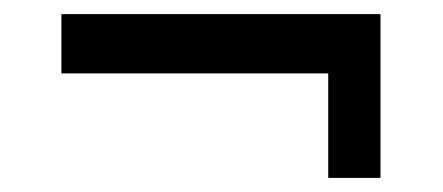

<svg xmlns="http://www.w3.org/2000/svg" viewBox="-20 -412 627 272"><path d="M445 -160V-360H519V-160ZM67 -392H519V-308H67Z"/></svg>

Font: Pathway Extreme 28pt SemiBold
Style: Regular
Weight: 600
Designer: Eduardo Rodriguez Tunni
Foundry: Eduardo Rodriguez Tunni
Version: Version 1.001;gftools[0.9.26]